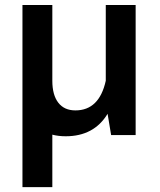

<svg xmlns="http://www.w3.org/2000/svg" viewBox="-20 -543 643 772"><path d="M70.3 -522.9H190.4V-218.3Q190.4 -161.1 214.4 -130.1Q238.3 -99.1 283.2 -99.1Q378.9 -99.1 405.3 -218.3V-522.9H525.4V0H426.8L412.6 -85.4Q357.9 4.9 244.1 4.9Q215.3 4.9 190.4 -1.5V209.5H70.3Z"/></svg>

Font: Estedad-FD SemiBold
Style: Regular
Weight: 600
Designer: Amin Abedi
Version: Version 7.3